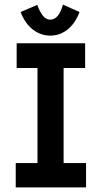

<svg xmlns="http://www.w3.org/2000/svg" viewBox="-20 -810 440 830"><path d="M48 0V-105H142V-516H52V-623H348V-516H255V-105H352V0ZM252 -790 324 -758Q304 -707 271 -681.5Q238 -656 197 -656Q157 -656 123 -681.5Q89 -707 69 -758L141 -789Q152 -759 165.5 -742Q179 -725 197 -725Q216 -725 230 -742Q244 -759 252 -790Z"/></svg>

Font: Inconsolata Condensed Black
Style: Regular
Weight: 900
Width: 3
Monospace: yes
Designer: Raph Levien, Cyreal, Brenton Simpson
Foundry: Raph Levien, Cyreal, Google
Version: Version 3.001; ttfautohint (v1.8.2.53-6de2)